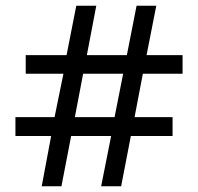

<svg xmlns="http://www.w3.org/2000/svg" viewBox="-20 -652 693 672"><path d="M159 -176H34V-242H171L202 -394H70V-459H213L247 -632H317L284 -459H424L458 -632H527L493 -459H619V-394H480L451 -242H584V-176H438L404 0H334L369 -176H229L195 0H126ZM381 -242 411 -394H271L242 -242Z"/></svg>

Font: hexlgurmukhi05
Style: Book
Weight: 400
Designer: Jelle Bosma - Monotype Design Team
Foundry: Monotype Imaging Inc.
Version: Version 2.003